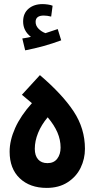

<svg xmlns="http://www.w3.org/2000/svg" viewBox="-20 -914 461 938"><path d="M395 -187Q395 -138 374 -94.5Q353 -51 310.5 -23.5Q268 4 208 4Q126 4 76.5 -43Q27 -90 27 -173Q27 -228 54 -288.5Q81 -349 136 -410L87 -451L175 -547Q285 -453 340 -369.5Q395 -286 395 -187ZM276 -193Q276 -231 260.5 -267Q245 -303 213 -341Q182 -304 166 -264.5Q150 -225 150 -187Q150 -154 166 -135.5Q182 -117 212 -117Q243 -117 259.5 -138.5Q276 -160 276 -193ZM279 -717Q196 -686 103 -668L89 -726Q122 -731 131 -734Q93 -763 93 -809Q93 -849 119.5 -871.5Q146 -894 188 -894Q199 -894 213.5 -892Q228 -890 237 -886L230 -833Q210 -838 194 -838Q154 -838 154 -807Q154 -788 168.5 -773.5Q183 -759 202 -752Q249 -767 262 -772Z"/></svg>

Font: Noto Sans Arabic Cond
Style: Bold
Weight: 700
Width: 3
Designer: Nadine Chahine
Foundry: Monotype Imaging Inc.
Version: Version 1.001